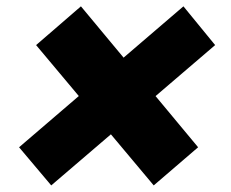

<svg xmlns="http://www.w3.org/2000/svg" viewBox="-20 -595 721 600"><path d="M460.4 -15.6 92.8 -454.1 232.9 -575.2 599.1 -134.8ZM140.1 -15.6 39.6 -134.8 553.2 -575.2 652.3 -454.1Z"/></svg>

Font: Inter 28pt Black
Style: Italic
Weight: 900
Italic angle: -9.3988°
Designer: Rasmus Andersson
Foundry: rsms
Version: Version 4.001;git-66647c0bb